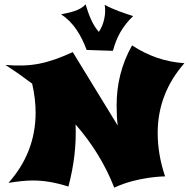

<svg xmlns="http://www.w3.org/2000/svg" viewBox="-20 -829 869 884"><path d="M829 -538C741 -544 663 -571 588 -620C538 -531 517 -439 517 -344C517 -314 518 -282 522 -251L315 -589C198 -536 125 -520 5 -530C47 -503 88 -474 128 -444C139 -396 144 -352 144 -311C144 -185 100 -78 19 13C62 6 100 2 132 2C182 2 236 11 295 30C321 -68 332 -163 328 -256C404 -169 465 -71 506 35C613 -16 740 -17 740 -17C717 -85 706 -152 706 -217C706 -340 749 -447 829 -538ZM593 -755C553 -768 500 -785 462 -807C469 -767 459 -717 435 -682C405 -717 390 -757 374 -809C349 -780 301 -771 261 -763C318 -727 354 -666 379 -599L500 -595C516 -657 544 -708 593 -755Z"/></svg>

Font: Shojumaru
Style: Regular
Weight: 400
Designer: Astigmatic (AOETI)
Foundry: Astigmatic (AOETI)
Version: Version 1.000